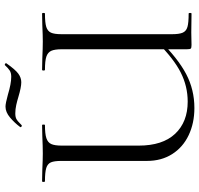

<svg xmlns="http://www.w3.org/2000/svg" viewBox="-35 -786 833 803"><g transform="rotate(-90 381.5 -384.5)"><path d="M491 -613Q488 -613 488 -619Q488 -625 491 -625L539 -624Q583 -622 609 -622Q635 -622 677 -624L726 -625Q729 -625 729 -619Q729 -613 726 -613Q688 -613 670.5 -607.5Q653 -602 646.5 -588Q640 -574 640 -544V-81Q640 -51 646.5 -36.5Q653 -22 670.5 -17Q688 -12 726 -12Q729 -12 729 -6Q729 0 726 0L647 -1L595 0Q583 0 580 -3Q577 -6 577 -19V-542Q577 -572 570.5 -586.5Q564 -601 546.5 -607Q529 -613 491 -613ZM331 12Q268 12 217.5 -12Q167 -36 138.5 -81Q110 -126 110 -186V-544Q110 -574 104 -588Q98 -602 80.5 -607.5Q63 -613 25 -613Q22 -613 22 -619Q22 -625 25 -625L74 -624Q116 -622 141 -622Q169 -622 213 -624L260 -625Q262 -625 262 -619Q262 -613 260 -613Q223 -613 205 -607Q187 -601 180.5 -586.5Q174 -572 174 -542V-221Q174 -121 223.5 -68.5Q273 -16 358 -16Q422 -16 479.5 -45Q537 -74 606 -143L616 -135Q539 -57 473.5 -22.5Q408 12 331 12ZM511 -781H512Q515 -781 517.5 -778.5Q520 -776 518 -774Q492 -737 475 -724.5Q458 -712 439 -712Q418 -712 378 -724Q362 -729 344 -733Q326 -737 309 -737Q293 -737 284.5 -732Q276 -727 269.5 -720Q263 -713 259 -710H257Q254 -710 252 -712.5Q250 -715 252 -717Q269 -740 291.5 -759Q314 -778 337 -778Q351 -778 387 -768Q433 -754 462 -754Q479 -754 489 -761Q499 -768 511 -781Z"/></g></svg>

Font: Cormorant Infant
Style: Regular
Weight: 400
Designer: Christian Thalmann (Catharsis Fonts)
Foundry: Catharsis Fonts
Version: Version 4.000